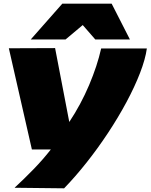

<svg xmlns="http://www.w3.org/2000/svg" viewBox="-20 -810 817 1042"><path d="M529 -547H777Q769 -489 740 -414Q711 -339 666.5 -256Q622 -173 566.5 -89Q511 -5 450 72Q389 149 328 212L59 209Q112 160 162.5 108Q213 56 256 1H153L28 -548L279 -549L356 -148Q419 -243 463.5 -348Q508 -453 529 -547ZM147 -596 318 -790H586L685 -596H497L429 -674L336 -596Z"/></svg>

Font: Georama ExtraExtended ExtraBold
Style: Italic
Weight: 800
Width: 8
Italic angle: -9°
Designer: Jean-Baptiste Levee
Foundry: Production Type
Version: Version 1.000